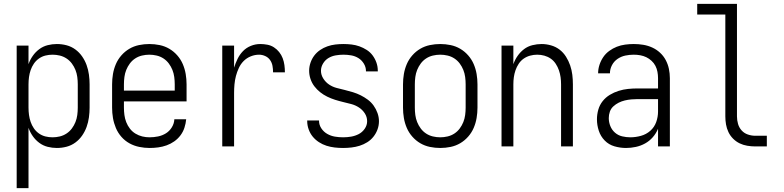

<svg xmlns="http://www.w3.org/2000/svg" viewBox="-20 -755 4040 990"><path d="M66 215V-520H127V-424Q135 -447 149 -467Q163 -487 182.5 -501.5Q202 -516 225.5 -522Q249 -528 273 -528Q299 -528 323.5 -521.5Q348 -515 368.5 -500Q389 -485 403.5 -464Q418 -443 426.5 -419.5Q435 -396 438.5 -370.5Q442 -345 442 -320V-200Q442 -175 438.5 -149.5Q435 -124 426.5 -100.5Q418 -77 403.5 -56Q389 -35 368.5 -20Q348 -5 323.5 1.5Q299 8 273 8Q249 8 225.5 2Q202 -4 182.5 -18.5Q163 -33 149 -53Q135 -73 127 -96V215ZM251 -47Q270 -47 288.5 -51.5Q307 -56 323 -66.5Q339 -77 350.5 -92.5Q362 -108 369 -125.5Q376 -143 378.5 -162Q381 -181 381 -200V-320Q381 -339 378.5 -358Q376 -377 369 -394.5Q362 -412 350.5 -427.5Q339 -443 323 -453.5Q307 -464 288.5 -468.5Q270 -473 251 -473Q232 -473 214 -468.5Q196 -464 180.5 -453Q165 -442 154.5 -426.5Q144 -411 138 -393.5Q132 -376 129.5 -357.5Q127 -339 127 -320V-200Q127 -181 129.5 -162.5Q132 -144 138 -126.5Q144 -109 154.5 -93.5Q165 -78 180.5 -67Q196 -56 214 -51.5Q232 -47 251 -47Z M751 8Q725 8 698 2.5Q671 -3 647.5 -16Q624 -29 606 -49.5Q588 -70 577.5 -95Q567 -120 562.5 -146.5Q558 -173 558 -200V-320Q558 -347 562.5 -373.5Q567 -400 577.5 -424.5Q588 -449 606 -469.5Q624 -490 647 -503.5Q670 -517 696.5 -522.5Q723 -528 750 -528Q777 -528 803.5 -522.5Q830 -517 853 -503.5Q876 -490 894 -469.5Q912 -449 922.5 -424.5Q933 -400 937.5 -373.5Q942 -347 942 -320V-232H619V-200Q619 -181 621.5 -162Q624 -143 631 -125Q638 -107 650 -91.5Q662 -76 678.5 -66Q695 -56 713.5 -51.5Q732 -47 751 -47Q773 -47 795 -51.5Q817 -56 835.5 -67.5Q854 -79 866 -98.5Q878 -118 879 -140H940Q938 -118 931 -96.5Q924 -75 910.5 -57Q897 -39 878.5 -26Q860 -13 839 -5.5Q818 2 796 5Q774 8 751 8ZM619 -288H881V-320Q881 -339 878.5 -358Q876 -377 869 -394.5Q862 -412 850.5 -427.5Q839 -443 823 -453.5Q807 -464 788 -468.5Q769 -473 750 -473Q731 -473 712 -468.5Q693 -464 677 -453.5Q661 -443 649.5 -427.5Q638 -412 631 -394.5Q624 -377 621.5 -358Q619 -339 619 -320Z M1126 0V-520H1187V-406Q1194 -429 1205 -451.5Q1216 -474 1233 -491.5Q1250 -509 1273.5 -518.5Q1297 -528 1322 -528Q1340 -528 1358.5 -524.5Q1377 -521 1392.5 -511Q1408 -501 1419.5 -486.5Q1431 -472 1437.5 -455Q1444 -438 1446.5 -419.5Q1449 -401 1449 -382H1388Q1388 -399 1385 -415.5Q1382 -432 1372.5 -445.5Q1363 -459 1347.5 -466Q1332 -473 1316 -473Q1294 -473 1273 -464.5Q1252 -456 1236.5 -440.5Q1221 -425 1211.5 -404.5Q1202 -384 1196.5 -363Q1191 -342 1189 -320Q1187 -298 1187 -276V0Z M1749 8Q1727 8 1705.5 5.5Q1684 3 1663.5 -3.5Q1643 -10 1624.5 -22Q1606 -34 1592.5 -50.5Q1579 -67 1571.5 -88Q1564 -109 1564 -131Q1564 -132 1564 -132.5Q1564 -133 1564 -134H1625Q1625 -134 1625 -133.5Q1625 -133 1625 -132Q1625 -111 1637 -93Q1649 -75 1667.5 -64.5Q1686 -54 1707 -50.5Q1728 -47 1749 -47Q1770 -47 1790.5 -50.5Q1811 -54 1829.5 -63.5Q1848 -73 1860.5 -91Q1873 -109 1873 -130Q1873 -152 1861 -170.5Q1849 -189 1830.5 -201Q1812 -213 1791 -218.5Q1770 -224 1749 -229Q1728 -234 1707.5 -240.5Q1687 -247 1667.5 -256.5Q1648 -266 1631 -279.5Q1614 -293 1601 -310Q1588 -327 1581 -348Q1574 -369 1574 -390Q1574 -411 1581 -431.5Q1588 -452 1600.5 -468.5Q1613 -485 1630.5 -497Q1648 -509 1668 -516Q1688 -523 1709 -525.5Q1730 -528 1751 -528Q1772 -528 1793 -525.5Q1814 -523 1833.5 -516Q1853 -509 1871 -497.5Q1889 -486 1901.5 -469Q1914 -452 1921 -432Q1928 -412 1928 -391Q1928 -390 1928 -389Q1928 -388 1928 -387H1867Q1867 -388 1867 -388.5Q1867 -389 1867 -389Q1867 -409 1856 -427Q1845 -445 1828 -455.5Q1811 -466 1791 -469.5Q1771 -473 1751 -473Q1731 -473 1711 -469.5Q1691 -466 1674 -456Q1657 -446 1646 -428Q1635 -410 1635 -390Q1635 -369 1647 -350Q1659 -331 1677 -319Q1695 -307 1716 -301.5Q1737 -296 1758 -291Q1779 -286 1800 -279.5Q1821 -273 1840 -263.5Q1859 -254 1876.5 -241Q1894 -228 1906.5 -210.5Q1919 -193 1926.5 -172Q1934 -151 1934 -130Q1934 -108 1926.5 -87.5Q1919 -67 1905.5 -50Q1892 -33 1873.5 -21.5Q1855 -10 1834.5 -3.5Q1814 3 1792 5.5Q1770 8 1749 8Z M2250 8Q2223 8 2196.5 2.5Q2170 -3 2147 -16.5Q2124 -30 2106 -50.5Q2088 -71 2077.5 -95.5Q2067 -120 2062.5 -146.5Q2058 -173 2058 -200V-320Q2058 -347 2062.5 -373.5Q2067 -400 2077.5 -424.5Q2088 -449 2106 -469.5Q2124 -490 2147 -503.5Q2170 -517 2196.5 -522.5Q2223 -528 2250 -528Q2277 -528 2303.5 -522.5Q2330 -517 2353 -503.5Q2376 -490 2394 -469.5Q2412 -449 2422.5 -424.5Q2433 -400 2437.5 -373.5Q2442 -347 2442 -320V-200Q2442 -173 2437.5 -146.5Q2433 -120 2422.5 -95.5Q2412 -71 2394 -50.5Q2376 -30 2353 -16.5Q2330 -3 2303.5 2.5Q2277 8 2250 8ZM2250 -47Q2269 -47 2288 -51.5Q2307 -56 2323 -66.5Q2339 -77 2350.5 -92.5Q2362 -108 2369 -125.5Q2376 -143 2378.5 -162Q2381 -181 2381 -200V-320Q2381 -339 2378.5 -358Q2376 -377 2369 -394.5Q2362 -412 2350.5 -427.5Q2339 -443 2323 -453.5Q2307 -464 2288 -468.5Q2269 -473 2250 -473Q2231 -473 2212 -468.5Q2193 -464 2177 -453.5Q2161 -443 2149.5 -427.5Q2138 -412 2131 -394.5Q2124 -377 2121.5 -358Q2119 -339 2119 -320V-200Q2119 -181 2121.5 -162Q2124 -143 2131 -125.5Q2138 -108 2149.5 -92.5Q2161 -77 2177 -66.5Q2193 -56 2212 -51.5Q2231 -47 2250 -47Z M2566 0V-520H2627V-424Q2635 -447 2649 -467Q2663 -487 2682 -501.5Q2701 -516 2725 -522Q2749 -528 2773 -528Q2797 -528 2821.5 -521Q2846 -514 2865.5 -499Q2885 -484 2898.5 -462.5Q2912 -441 2920 -417.5Q2928 -394 2931 -369.5Q2934 -345 2934 -320V0H2873V-320Q2873 -339 2870.5 -357Q2868 -375 2862 -392.5Q2856 -410 2845.5 -426Q2835 -442 2820 -452.5Q2805 -463 2787 -468Q2769 -473 2750 -473Q2731 -473 2713 -468Q2695 -463 2680 -452.5Q2665 -442 2654.5 -426Q2644 -410 2638 -392.5Q2632 -375 2629.5 -357Q2627 -339 2627 -320V0Z M3208 8Q3178 8 3148.5 -0.5Q3119 -9 3098 -30.5Q3077 -52 3067.5 -81Q3058 -110 3058 -140Q3058 -165 3065 -189.5Q3072 -214 3087.5 -233.5Q3103 -253 3124.5 -266Q3146 -279 3170 -286.5Q3194 -294 3218.5 -296.5Q3243 -299 3268 -299H3373V-352Q3373 -368 3370 -384.5Q3367 -401 3359.5 -415.5Q3352 -430 3339.5 -441.5Q3327 -453 3312.5 -460Q3298 -467 3281.5 -470Q3265 -473 3248 -473Q3226 -473 3204.5 -468.5Q3183 -464 3164.5 -451.5Q3146 -439 3135.5 -419Q3125 -399 3125 -377H3064Q3064 -399 3071 -420.5Q3078 -442 3090.5 -460.5Q3103 -479 3121.5 -492.5Q3140 -506 3160.5 -514Q3181 -522 3203.5 -525Q3226 -528 3248 -528Q3273 -528 3297 -524Q3321 -520 3343 -510Q3365 -500 3383 -483.5Q3401 -467 3412.5 -445.5Q3424 -424 3429 -400Q3434 -376 3434 -352V0H3373V-91Q3363 -67 3346 -47.5Q3329 -28 3306.5 -15.5Q3284 -3 3258.5 2.5Q3233 8 3208 8ZM3230 -47Q3257 -47 3284.5 -54.5Q3312 -62 3333 -80.5Q3354 -99 3363.5 -125.5Q3373 -152 3373 -180V-244H3268Q3252 -244 3235 -242.5Q3218 -241 3201.5 -237Q3185 -233 3170 -225.5Q3155 -218 3142.5 -206.5Q3130 -195 3124.5 -179Q3119 -163 3119 -146Q3119 -125 3127 -105Q3135 -85 3151 -71Q3167 -57 3188 -52Q3209 -47 3230 -47Z M3874 0Q3854 0 3833 -3.5Q3812 -7 3793.5 -16Q3775 -25 3760 -40Q3745 -55 3736 -74Q3727 -93 3723.5 -113.5Q3720 -134 3720 -155V-680H3575V-735H3780V-155Q3780 -135 3785.5 -116Q3791 -97 3804 -82.5Q3817 -68 3836 -61.5Q3855 -55 3874 -55H3934V0Z"/></svg>

Font: Iosevka SS04 Light
Style: Regular
Weight: 300
Monospace: yes
Designer: Belleve Invis
Foundry: Belleve Invis
Version: Version 19.0.0; ttfautohint (v1.8.4)